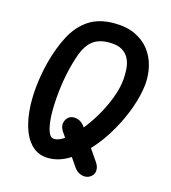

<svg xmlns="http://www.w3.org/2000/svg" viewBox="-121 -877 917 1031"><g transform="rotate(15 337.5 -361.0)"><path d="M472 50Q453 61 428.5 54.5Q404 48 387 25L271 -145Q255 -169 259 -190.5Q263 -212 279 -225Q296 -238 322 -233Q348 -228 367 -204L486 -30Q500 -8 497.5 14.5Q495 37 472 50ZM232 12Q182 12 147.5 -16Q113 -44 93.5 -93Q74 -142 68 -205Q62 -268 69 -338.5Q76 -409 94 -480Q117 -568 152.5 -635.5Q188 -703 244.5 -741Q301 -779 387 -779Q455 -779 504 -756Q553 -733 583 -694Q613 -655 625 -605.5Q637 -556 632 -503Q625 -439 599.5 -368.5Q574 -298 535 -230.5Q496 -163 446.5 -108Q397 -53 342.5 -20.5Q288 12 232 12ZM235 -95Q261 -95 295.5 -120Q330 -145 365.5 -187.5Q401 -230 432.5 -283Q464 -336 485.5 -392Q507 -448 512 -500Q514 -526 512.5 -555.5Q511 -585 499.5 -611.5Q488 -638 461.5 -655Q435 -672 387 -672Q330 -672 296.5 -646Q263 -620 243.5 -568.5Q224 -517 208 -442Q200 -402 194.5 -355.5Q189 -309 187.5 -263Q186 -217 190.5 -179Q195 -141 205.5 -118Q216 -95 235 -95Z"/></g></svg>

Font: Edu QLD Beginner
Style: Bold
Weight: 700
Designer: Tina and Corey Anderson
Foundry: Google for Education
Version: Version 1.003